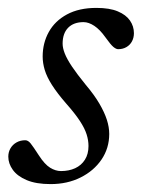

<svg xmlns="http://www.w3.org/2000/svg" viewBox="-20 -456 362 486"><path d="M44 -101Q51 -101 57.5 -93Q64 -85 78.5 -62.5Q93 -40 106.8 -31.5Q120.5 -23 134.5 -23Q154.5 -23 170.2 -30.2Q186 -37.5 195 -51.8Q204 -66 204 -86.5Q204 -101 199.2 -116Q194.5 -131 182.2 -149.8Q170 -168.5 147 -194.5Q124.5 -220.5 111.5 -241Q98.5 -261.5 93.2 -279Q88 -296.5 88 -313Q88 -347 103.5 -375Q119 -403 149.5 -419.5Q180 -436 224 -436Q257.5 -436 278.2 -427.2Q299 -418.5 309 -404Q319 -389.5 319 -372Q319 -360.5 314 -351.2Q309 -342 300 -336.8Q291 -331.5 279 -331.5Q274 -331.5 267 -337.2Q260 -343 246.5 -362Q233 -381 218.8 -390.5Q204.5 -400 191.5 -400Q166.5 -400 152.5 -385.8Q138.5 -371.5 138.5 -345.5Q138.5 -334.5 144 -320.5Q149.5 -306.5 162.2 -287.5Q175 -268.5 196.5 -242Q218.5 -216 231.5 -193.8Q244.5 -171.5 250.5 -152.8Q256.5 -134 256.5 -117Q256.5 -81 237 -52.2Q217.5 -23.5 184 -6.8Q150.5 10 108 10Q71.5 10 47.8 0Q24 -10 12.5 -26Q1 -42 1 -59.5Q1 -71 6.5 -80.5Q12 -90 21.8 -95.5Q31.5 -101 44 -101Z"/></svg>

Font: Newsreader 16pt
Style: Italic
Weight: 400
Italic angle: -17°
Designer: Hugues Gentile
Foundry: Production Type
Version: Version 1.003